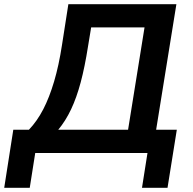

<svg xmlns="http://www.w3.org/2000/svg" viewBox="-61 -725 913 910"><path d="M-41 165 2 -110H76Q115 -151 144 -207Q173 -263 195.5 -339Q218 -415 233 -513L263 -705H775L679 -110H777L733 165H612L638 0H106L80 165ZM215 -110H546L624 -595H371L356 -504Q341 -408 321.5 -335Q302 -262 276 -207Q250 -152 215 -110Z"/></svg>

Font: Nunito Sans 9pt
Style: Bold Italic
Weight: 700
Italic angle: -9°
Version: Version 3.101;gftools[0.9.27]